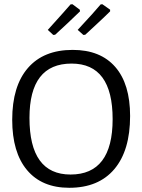

<svg xmlns="http://www.w3.org/2000/svg" viewBox="-20 -884 675 912"><path d="M349 -742Q430 -829 458 -863L466 -864L503 -838V-830Q481 -808 439.5 -769.5Q398 -731 385 -719L376 -718ZM207 -742Q301 -846 315 -863L324 -864L359 -838L360 -830Q297 -769 242 -719L233 -718ZM325 -647Q457 -647 527.5 -566Q598 -485 598 -333Q598 -169 523 -80.5Q448 8 309 8Q179 8 108.5 -76Q38 -160 38 -315Q38 -475 112.5 -561Q187 -647 325 -647ZM320 -582Q120 -582 120 -324Q120 -55 315 -55Q515 -55 515 -318Q515 -582 320 -582Z"/></svg>

Font: Alegreya Sans SC
Style: Regular
Weight: 400
Designer: Juan Pablo del Peral
Foundry: Huerta Tipografica
Version: Version 2.007